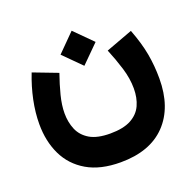

<svg xmlns="http://www.w3.org/2000/svg" viewBox="-122 -596 949 937"><g transform="rotate(-20 353.0 -127.0)"><path d="M344.2 -469.7 435.5 -378.4 344.2 -287.6 253.4 -378.4ZM350.6 66.4Q418.9 66.4 459 44.7Q499 22.9 516.1 -14.9Q533.2 -52.7 533.2 -101.6Q533.2 -153.3 516.1 -209Q499 -264.6 476.6 -318.4L615.7 -370.1Q644.5 -294.9 655.8 -232.7Q667 -170.4 667 -104.5Q667 45.4 585.2 130.6Q503.4 215.8 350.6 215.8Q245.6 215.8 176.5 175.3Q107.4 134.8 73.7 64.7Q40 -5.4 40 -94.7Q40 -154.3 53.2 -218Q66.4 -281.7 91.3 -345.2L217.8 -296.9Q199.2 -244.1 186.5 -194.3Q173.8 -144.5 173.8 -102.1Q173.8 -56.2 189.9 -17.8Q206.1 20.5 244.6 43.5Q283.2 66.4 350.6 66.4Z"/></g></svg>

Font: Vazirmatn UI FD Black
Style: Regular
Weight: 900
Designer: Saber Rastikerdar
Foundry: Saber Rastikerdar
Version: Version 33.003